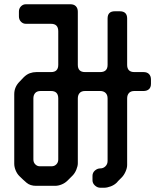

<svg xmlns="http://www.w3.org/2000/svg" viewBox="-20 -779 768 903"><path d="M167 3Q155 3 146 -6Q137 -15 137 -29V-316Q137 -332 145.5 -341.5Q154 -351 171 -351H220Q254 -351 254 -316V-29Q254 -15 245 -6Q236 3 223 3ZM530 79Q532 76 535 73Q538 70 541 67Q544 64 547 61Q550 58 552 56Q563 45 570.5 28Q578 11 578 -3V-316Q578 -332 586.5 -341.5Q595 -351 612 -351H655Q671 -351 680.5 -359.5Q690 -368 690 -385V-405Q690 -421 681 -430.5Q672 -440 655 -440H612Q578 -440 578 -474V-692Q578 -726 543 -726H520Q486 -726 486 -692V-474Q486 -440 451 -440H380Q346 -440 346 -474V-724Q346 -740 337 -749.5Q328 -759 311 -759H102Q88 -759 78.5 -749Q69 -739 69 -725V-702Q69 -687 78.5 -677Q88 -667 102 -667H220Q254 -667 254 -632V-474Q254 -440 220 -440H151Q135 -440 120 -434.5Q105 -429 91 -415L72 -395Q47 -370 47 -336V-9Q47 6 53.5 22Q60 38 71 49Q88 66 105 80.5Q122 95 150 95H239Q254 95 270 88.5Q286 82 298 70L321 47Q332 36 339 19Q346 2 346 -11V-316Q346 -332 354.5 -341.5Q363 -351 380 -351H451Q467 -351 476.5 -342Q486 -333 486 -316V-22Q486 -7 476 3Q466 13 452 13Q438 13 426.5 23Q415 33 415 48V69Q415 83 426.5 93.5Q438 104 452 104H469Q484 104 501 97.5Q518 91 530 79Z"/></svg>

Font: WDXL Lubrifont SC
Style: Regular
Weight: 400
Designer: [WDXL Lubrifont] Copyright 2020-2022 (c) NightFurySL2001, Skr-ZERO; [ZCOOL QingKe HuangYou] Copyright 2018-2022 (c) The 
Version: Version 2.001;hotconv 1.1.1;makeotfexe 2.6.0